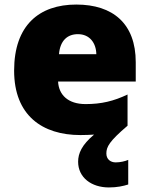

<svg xmlns="http://www.w3.org/2000/svg" viewBox="-20 -634 658 843"><path d="M447 40C447 11 459 -13 540 -82V-219C479 -190 425 -177 356 -177C278 -177 238 -218 235 -276H576V-361C576 -530 476 -614 315 -614C152 -614 42 -523 42 -324C42 -127 166 -41 333 -41C355 -41 375 -42 393 -43C339 2 323 40 323 76C323 146 382 189 458 189C494 189 521 183 543 176V68C529 74 508 79 488 79C465 79 447 65 447 40ZM322 -484C374 -484 402 -445 403 -396H239C244 -457 277 -484 322 -484Z"/></svg>

Font: Noto Sans Tamil UI Black
Style: Regular
Weight: 900
Designer: Jelle Bosma - Monotype Design Team
Foundry: Monotype Imaging Inc.
Version: Version 2.004